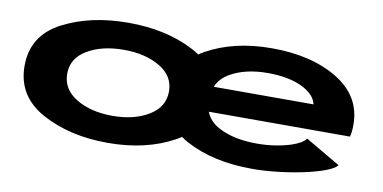

<svg xmlns="http://www.w3.org/2000/svg" viewBox="-62 -763 1876 941"><g transform="rotate(10 876.0 -292.0)"><path d="M511 5Q321.5 5 183.2 -70.5Q45 -146 45 -296.5Q45 -447.5 183.2 -520Q321.5 -592.5 511 -592.5Q700.5 -592.5 838.2 -520Q976 -447.5 976 -296.5Q976 -146 838.2 -70.5Q700.5 5 511 5ZM511 -129.5Q618.5 -129.5 691.2 -173.5Q764 -217.5 764 -295Q764 -372 691.2 -415Q618.5 -458 511 -458Q403.5 -458 330.5 -415Q257.5 -372 257.5 -295Q257.5 -217.5 330.5 -173.5Q403.5 -129.5 511 -129.5ZM1232 7.5Q1035 7.5 899.8 -65.8Q764.5 -139 764.5 -290Q764.5 -439.5 900.5 -515.5Q1036.5 -591.5 1224.5 -591.5Q1422.5 -591.5 1552.5 -512.5Q1682.5 -433.5 1682.5 -291.5Q1682.5 -255 1676 -231.5H973.5Q991 -185.5 1039.5 -159.5Q1115 -118.5 1233 -118.5Q1287 -118.5 1337.8 -127.8Q1388.5 -137 1424.5 -152.5Q1460.5 -168 1471 -185.5L1645.5 -83.5Q1630 -65 1585.5 -48.8Q1541 -32.5 1480 -19.8Q1419 -7 1353.8 0.2Q1288.5 7.5 1232 7.5ZM976 -356H1472.5Q1463 -400.5 1406 -431.5Q1337 -468.5 1225.5 -468.5Q1114.5 -468.5 1039 -425Q994 -399 976 -356Z"/></g></svg>

Font: Anybody UltraExpanded Regular
Style: Bold
Weight: 700
Width: 9
Designer: Tyler Finck
Foundry: Etcetera Type Company
Version: Version 1.010; ttfautohint (v1.8.3) -l 8 -r 50 -G 200 -x 14 